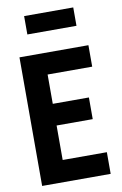

<svg xmlns="http://www.w3.org/2000/svg" viewBox="-91 -865 581 916"><g transform="rotate(-10 200.0 -406.5)"><path d="M37 0V-623H371V-519H155V-377H330V-272H155V-105H369V0ZM93 -724V-813H331V-724Z"/></g></svg>

Font: Inconsolata Condensed Black
Style: Regular
Weight: 900
Width: 3
Monospace: yes
Designer: Raph Levien, Cyreal, Brenton Simpson
Foundry: Raph Levien, Cyreal, Google
Version: Version 3.001; ttfautohint (v1.8.2.53-6de2)